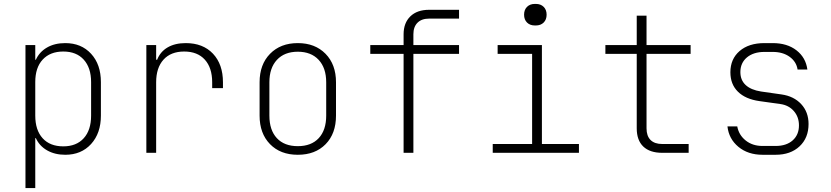

<svg xmlns="http://www.w3.org/2000/svg" viewBox="-20 -780 4240 980"><path d="M495 -361V-190Q495 -100 445 -45Q395 10 313 10Q260 10 220.5 -12.5Q181 -35 163 -75H160V180H110V-550H160V-475H163Q181 -515 220 -537.5Q259 -560 313 -560Q395 -560 445 -505.5Q495 -451 495 -361ZM445 -361Q445 -434 407.5 -475.5Q370 -517 303 -517Q236 -517 198 -476Q160 -435 160 -361V-190Q160 -116 197.5 -74.5Q235 -33 303 -33Q370 -33 407.5 -74.5Q445 -116 445 -190Z M1118 -360V-330H1063V-360Q1063 -434 1025.5 -475.5Q988 -517 920 -517Q852 -517 814.5 -475.5Q777 -434 777 -360V0H727V-550H777V-475H782Q798 -516 835.5 -538Q873 -560 928 -560Q1016 -560 1067 -506Q1118 -452 1118 -360Z M1305 -190V-360Q1305 -451 1358.5 -505.5Q1412 -560 1500 -560Q1588 -560 1641.5 -505.5Q1695 -451 1695 -360V-190Q1695 -98 1642 -44Q1589 10 1500 10Q1411 10 1358 -44.5Q1305 -99 1305 -190ZM1645 -190V-360Q1645 -433 1606.5 -474.5Q1568 -516 1500 -516Q1432 -516 1393.5 -474.5Q1355 -433 1355 -360V-190Q1355 -116 1393 -75Q1431 -34 1500 -34Q1569 -34 1607 -75Q1645 -116 1645 -190Z M2040 0V-505H1870V-550H2040V-605Q2040 -663 2074.5 -696.5Q2109 -730 2170 -730H2323V-685H2170Q2132 -685 2111 -664Q2090 -643 2090 -605V-550H2323V-505H2090V0Z M2710 -650Q2685 -650 2670 -665Q2655 -680 2655 -705Q2655 -730 2670 -745Q2685 -760 2710 -760H2715Q2740 -760 2755 -745Q2770 -730 2770 -705Q2770 -680 2755 -665Q2740 -650 2715 -650ZM2935 0H2495V-45H2696V-505H2520V-550H2746V-45H2935Z M3360 0Q3297 0 3263.5 -32Q3230 -64 3230 -125V-505H3070V-550H3230V-700H3280V-550H3505V-505H3280V-125Q3280 -86 3300.5 -65.5Q3321 -45 3360 -45H3495V0Z M3872 10Q3798 10 3749 -30.5Q3700 -71 3693 -135H3743Q3751 -91 3786 -63Q3821 -35 3872 -35H3939Q3994 -35 4026 -63.5Q4058 -92 4058 -140Q4058 -183 4032 -213Q4006 -243 3963 -249L3856 -264Q3785 -274 3746.5 -312Q3708 -350 3708 -411Q3708 -479 3755 -519.5Q3802 -560 3882 -560H3924Q3998 -560 4045.5 -523Q4093 -486 4101 -425H4051Q4045 -465 4010.5 -490Q3976 -515 3924 -515H3882Q3826 -515 3792.5 -487Q3759 -459 3759 -412Q3759 -371 3786 -346Q3813 -321 3864 -313L3969 -298Q4032 -289 4069.5 -248.5Q4107 -208 4107 -147Q4107 -76 4061 -33Q4015 10 3939 10Z"/></svg>

Font: JetBrains Mono Extra Light
Style: Regular
Weight: 200
Monospace: yes
Designer: Philipp Nurullin, Konstantin Bulenkov
Foundry: JetBrains
Version: 2.002